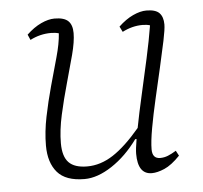

<svg xmlns="http://www.w3.org/2000/svg" viewBox="-41 -505 593 560"><g transform="rotate(-5 255.0 -225.0)"><path d="M185 12Q130 12 105.5 -16.5Q81 -45 81 -95Q81 -135 90 -179Q99 -223 111 -266.5Q123 -310 134 -349Q145 -388 147 -418Q137 -421 124 -421Q92 -421 63 -406L56 -422Q77 -442 98.5 -452Q120 -462 138 -462Q166 -462 178 -450.5Q190 -439 190 -415Q190 -390 180 -352Q170 -314 157.5 -270Q145 -226 135 -181Q125 -136 125 -98Q125 -59 142 -41.5Q159 -24 196 -24Q235 -24 272 -48Q309 -72 352 -123Q360 -165 372 -217.5Q384 -270 395.5 -322.5Q407 -375 414 -418Q405 -421 392 -421Q362 -421 333 -406L325 -422Q346 -442 367.5 -452Q389 -462 407 -462Q434 -462 445 -450.5Q456 -439 456 -417Q456 -403 449 -369.5Q442 -336 432 -292.5Q422 -249 411.5 -203.5Q401 -158 394 -119Q387 -80 387 -57Q387 -30 410 -30Q422 -30 433 -34.5Q444 -39 457 -47L465 -32Q440 -6 419 3Q398 12 382 12Q341 12 341 -48Q341 -62 346 -91H342Q308 -44 265.5 -16Q223 12 185 12Z"/></g></svg>

Font: Petrona ExtraLight
Style: Italic
Weight: 200
Italic angle: -9°
Designer: Ringo R. Seeber
Foundry: Ringo R. Seeber
Version: Version 2.001; ttfautohint (v1.8.3)